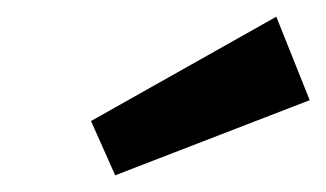

<svg xmlns="http://www.w3.org/2000/svg" viewBox="-20 -840 391 230"><path d="M311 -820 89 -695 118 -630 351 -720Z"/></svg>

Font: Fira Sans Medium
Style: Italic
Weight: 500
Italic angle: -8°
Designer: bBox Type GmbH & Carrois Corporate GbR & Edenspiekermann AG
Foundry: bBox Type GmbH & Carrois Corporate GbR & Edenspiekermann AG
Version: Version 4.301;PS 004.301;hotconv 1.0.88;makeotf.lib2.5.64775